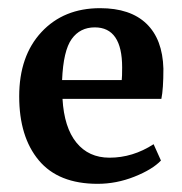

<svg xmlns="http://www.w3.org/2000/svg" viewBox="-20 -442 446 470"><path d="M219 8Q123 8 75 -49.5Q27 -107 27 -206Q27 -305 81.5 -363.5Q136 -422 225 -422Q299 -422 338.5 -384Q378 -346 380 -274Q380 -224 375 -200H133Q137 -130 167 -93Q197 -56 248 -56Q305 -56 356 -89L374 -49Q353 -27 309 -9.5Q265 8 219 8ZM212 -375Q176 -375 155.5 -346.5Q135 -318 132 -246H278Q279 -254 279 -277Q279 -375 212 -375Z"/></svg>

Font: Aikya SemiBold
Style: Regular
Weight: 600
Designer: Neelakash Kshetrimayum (Latin subset based on Merriweather by Eben Sorkin)
Foundry: Brand New Type
Version: Version 1.00 b005